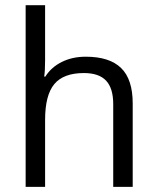

<svg xmlns="http://www.w3.org/2000/svg" viewBox="-20 -728 612 748"><path d="M497 0H421.1V-322.5Q421.1 -384.2 393.3 -413.8Q365.5 -443.4 306.9 -443.4Q227.5 -443.4 191.6 -400.4Q155.7 -357.4 155.7 -260.9V0H79.9V-707.8H155.7V-493.4Q155.7 -453 152.2 -429.7H156.7Q179.5 -466.1 220.7 -486.6Q261.9 -507.1 314 -507.1Q406.5 -507.1 451.7 -463.1Q497 -419.1 497 -325.1Z"/></svg>

Font: KhulaRegular
Style: Regular
Weight: 400
Designer: Erin McLaughlin, Steve Matteson
Version: Version 1.001;PS 1.0;hotconv 1.0.72;makeotf.lib2.5.5900; ttf